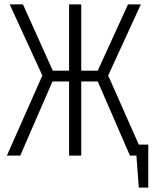

<svg xmlns="http://www.w3.org/2000/svg" viewBox="-20 -705 692 870"><path d="M608.9 -49.8H651.9V145H608.9L598.1 0H568.8L422.9 -335.9H348.1V0H293V-335.9H217.8L71.8 0H11.2L171.9 -362.8L23.9 -685.1H84L219.2 -384.8H293V-685.1H348.1V-384.8H422.9L560.1 -685.1H618.2L470.2 -362.8Z"/></svg>

Font: Fira Sans Compressed Light
Style: Regular
Weight: 300
Width: 1
Designer: Carrois Corporate & Edenspiekermann AG
Foundry: Carrois Corporate GbR & Edenspiekermann AG
Version: Version 4.203;PS 004.203;hotconv 1.0.88;makeotf.lib2.5.64775